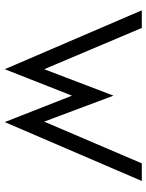

<svg xmlns="http://www.w3.org/2000/svg" viewBox="78 -698 631 828"><g transform="rotate(90 394.0 -284.5)"><path d="M25 -580 279 11 393 -279 507 11 761 -580H685L505 -159L393 -458L279 -159L101 -580Z"/></g></svg>

Font: Charger Sport
Style: Df
Weight: 400
Designer: Jasper
Foundry: Cannot Into Space Fonts
Version: Version 1.1